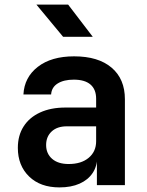

<svg xmlns="http://www.w3.org/2000/svg" viewBox="-20 -805 640 835"><path d="M238.5 10Q155.3 10 106.5 -37.5Q57.6 -85 57.6 -162Q57.6 -215.9 82.7 -255.1Q107.7 -294.3 154.3 -315.8Q200.9 -337.3 264.4 -337.3H398.1V-375.6Q398.1 -416.1 373.5 -437.4Q348.9 -458.6 301 -458.6Q257.2 -458.6 230.7 -441.9Q204.3 -425.3 202.3 -394.2H81.9Q85.7 -468.6 144.4 -514.3Q203.1 -560 302.2 -560Q407.4 -560 465.3 -510.8Q523.2 -461.7 523.2 -373.3V0H401.4V-105.3H381.2L402.8 -122.9Q402.8 -82.3 382.8 -52.5Q362.8 -22.6 326.1 -6.3Q289.4 10 238.5 10ZM278.7 -91.7Q333.6 -91.7 365.8 -118.8Q398.1 -145.8 398.1 -190.9V-255.6H270.3Q228.6 -255.6 204.6 -233.2Q180.6 -210.8 180.6 -174.4Q180.6 -137.1 206.5 -114.4Q232.3 -91.7 278.7 -91.7ZM254.4 -645 138.3 -785H276.3L383.4 -645Z"/></svg>

Font: Atlassian Mono
Style: Regular
Weight: 400
Monospace: yes
Designer: Philipp Nurullin, Konstantin Bulenkov
Foundry: Modifications by Atlassian Pty Ltd, manufactured by JetBrains
Version: Version 2.304